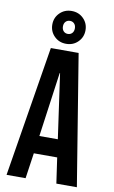

<svg xmlns="http://www.w3.org/2000/svg" viewBox="-99 -963 600 1014"><g transform="rotate(10 200.5 -456.0)"><path d="M126 -700H275L389 0H279L259 -139V-137H134L114 0H12ZM246 -232 197 -578H195L147 -232ZM112 -824Q112 -861 137.5 -886.5Q163 -912 201 -912Q239 -912 264.5 -886.5Q290 -861 290 -824Q290 -787 264.5 -761.5Q239 -736 201 -736Q163 -736 137.5 -761.5Q112 -787 112 -824ZM233 -824Q233 -840 224 -849.5Q215 -859 201 -859Q187 -859 178 -849.5Q169 -840 169 -824Q169 -808 178 -798.5Q187 -789 201 -789Q215 -789 224 -798.5Q233 -808 233 -824Z"/></g></svg>

Font: kids-team
Style: team
Weight: 400
Designer: Ryoichi Tsunekawa, Thomas Gollenia, Laura Emeder
Foundry: Ryoichi Tsunekawa, Thomas Gollenia, Laura Emeder
Version: Version 2.000